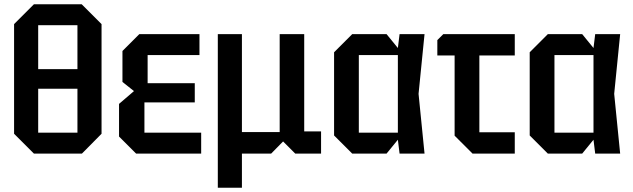

<svg xmlns="http://www.w3.org/2000/svg" viewBox="-20 -720 2967 900"><path d="M46 -93V-607L139 -700H363L456 -607V-93L364 0H139ZM159 -602V-396H343V-602ZM159 -98H343V-304H159Z M618 0 538 -80V-233L608 -293L554 -336V-481L633 -560H915V-462H672V-330H893V-240H657V-98H923V0Z M1001 160V-560H1114V-101H1291V-560H1406V-104H1485V0H1364L1307 -57L1251 0H1114V160Z M1631 0 1546 -85V-475L1631 -560H1792L1845 -495L1853 -560H1970L1942 -280L1970 0H1853L1845 -65L1792 0ZM1662 -98H1845V-462H1662Z M2111 -84V-460H2030V-532L2058 -560H2393V-460H2227V-100H2393V0H2195Z M2548 0 2463 -85V-475L2548 -560H2709L2762 -495L2770 -560H2887L2859 -280L2887 0H2770L2762 -65L2709 0ZM2579 -98H2762V-462H2579Z"/></svg>

Font: Tektur SemiCondensed Medium
Style: Regular
Weight: 500
Width: 4
Designer: Adam Jagosz
Foundry: Adam Jagosz
Version: Version 1.005;gftools[0.9.30]